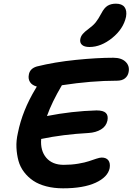

<svg xmlns="http://www.w3.org/2000/svg" viewBox="-20 -1027 728 1054"><path d="M471.2 -769Q442.9 -769 429.9 -781Q417 -793 420.9 -813Q423.8 -828.1 434.1 -840.3Q444.3 -852.5 465.8 -868.2Q491.7 -887.2 505.9 -905Q520 -922.9 536.1 -953.1Q551.8 -983.9 570.6 -995.4Q589.4 -1006.8 616.2 -1006.8Q649.4 -1006.8 663.6 -988Q677.7 -969.2 671.9 -935.1Q657.7 -868.7 596.2 -818.8Q534.7 -769 471.2 -769ZM326.2 6.8Q275.9 6.8 233.9 -4.2Q191.9 -15.1 162.6 -34.9Q133.3 -54.7 112.1 -82.5Q90.8 -110.4 81.5 -144Q72.3 -177.7 70.3 -216.3Q68.4 -254.9 78.1 -296.9Q102.5 -419.9 175.8 -541Q178.2 -545.9 182.1 -551.8Q155.8 -559.1 144.8 -576.4Q133.8 -593.8 138.2 -616.2Q143.1 -650.4 182.1 -662.1Q280.3 -686.5 396.5 -698.2Q512.7 -710 602.1 -710Q647 -710 669.9 -687.3Q692.9 -664.6 686 -630.9Q682.1 -609.9 666 -596.9Q649.9 -584 622.1 -584Q482.4 -584 319.8 -559.1Q264.6 -465.8 237.8 -390.1Q374 -417 509.8 -420.9Q546.9 -420.9 561 -407Q575.2 -393.1 569.8 -365.2Q563 -333.5 534.4 -316.4Q505.9 -299.3 465.8 -296.9Q324.7 -289.1 206.1 -264.2Q200.7 -200.2 233.9 -161.1Q267.1 -122.1 330.1 -122.1Q371.6 -122.1 409.2 -128.4Q446.8 -134.8 468 -142.1Q489.3 -149.4 508.8 -155.8Q528.3 -162.1 538.1 -162.1Q563.5 -162.1 575 -146.7Q586.4 -131.3 582 -104Q571.8 -54.7 504.9 -23.9Q438 6.8 326.2 6.8Z"/></svg>

Font: Shantell Sans Normal
Style: Italic
Weight: 600
Italic angle: -11.31°
Designer: Stephen Nixon, Anya Danilova, Shantell Martin
Foundry: Arrow Type
Version: Version 1.006;[559af2be0]